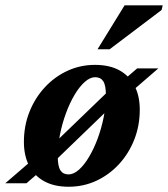

<svg xmlns="http://www.w3.org/2000/svg" viewBox="-58 -690 633 723"><path d="M299.8 -445.7Q354.7 -445.7 392.2 -424.9Q429.7 -404.1 449 -366.2Q468.3 -328.4 468.3 -277Q468.3 -216.6 447.5 -164Q426.7 -111.4 389.8 -71.5Q353 -31.7 304.6 -9.2Q256.2 13.2 200.5 13.2Q145.8 13.2 108.2 -7.6Q70.6 -28.4 51.3 -66.3Q32 -104.3 32 -155.4Q32 -215.9 52.8 -268.5Q73.6 -321.1 110.5 -360.9Q147.3 -400.8 195.7 -423.2Q244.2 -445.7 299.8 -445.7ZM199.9 -33.2Q219.2 -33.2 239.3 -51Q259.3 -68.8 277.4 -99.4Q295.6 -129.9 309.9 -168.6Q324.1 -207.2 332.5 -249Q340.8 -290.8 340.8 -330.7Q340.8 -368.8 330.8 -384.1Q320.7 -399.3 300.4 -399.3Q281.1 -399.3 261.1 -381.4Q241 -363.6 222.9 -333.1Q204.7 -302.5 190.5 -263.9Q176.2 -225.3 167.9 -183.5Q159.5 -141.7 159.5 -101.7Q159.5 -63.8 169.6 -48.5Q179.6 -33.2 199.9 -33.2ZM458.6 -432.5H538.3L423.4 -333.2L384.1 -311L144.8 -80.1L105.4 -54.9L41.7 0H-38L76.2 -98.4L115.1 -120.5L355.7 -352.4L395.2 -378ZM309.3 -504.5 411.2 -670H554.7L550.5 -652.4L354.9 -504.5Z"/></svg>

Font: Newsreader Text
Style: Italic
Weight: 400
Italic angle: -17°
Designer: Hugues Gentile
Foundry: Production Type
Version: Version 1.001